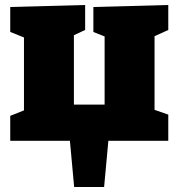

<svg xmlns="http://www.w3.org/2000/svg" viewBox="-20 -564 715 769"><path d="M277 185 260 0H21V-100L76 -122V-414L21 -436V-536L321 -544V-444L276 -423V-145H399V-418L354 -436V-536L654 -544V-444L599 -419V-124L654 -105V0H414L397 185Z"/></svg>

Font: Bitter Black
Style: Regular
Weight: 900
Designer: Sol Matas, and Bitter project Authors
Foundry: Sol Matas
Version: Version 2.001